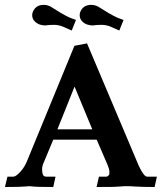

<svg xmlns="http://www.w3.org/2000/svg" viewBox="-55 -767 664 788"><path d="M239.3 -641.6 202.1 -658.2Q184.6 -665 167 -665Q143.6 -665 131.8 -662.6Q117.2 -662.6 103.5 -668Q77.1 -681.2 77.1 -705.1Q77.1 -711.4 79.6 -717.8Q91.3 -747.1 125 -747.1Q136.2 -747.1 146.5 -742.7L152.3 -740.2Q198.7 -710 226.6 -696.8Q232.9 -694.3 235.8 -692.9L256.8 -685.1ZM434.6 -641.6 397.5 -658.2Q379.9 -665 362.3 -665Q338.9 -665 326.7 -662.6Q312.5 -662.6 298.3 -668Q272 -681.2 272 -705.1Q272 -711.4 274.4 -717.8Q286.1 -747.1 319.8 -747.1Q331.5 -747.1 341.8 -742.7L347.2 -740.2Q394 -710 421.9 -696.8Q428.2 -694.3 430.7 -692.9L452.1 -685.1ZM323.7 -236.3 251 -411.6 180.7 -236.3ZM302.2 -588.9 514.2 -87.4Q535.2 -42 548.8 -42H588.9L579.6 0.5Q531.2 0.5 498 -1.5Q485.8 -2.9 464.8 -2.9Q451.2 -2.9 440.2 -1.7Q429.2 -0.5 411.4 0Q393.6 0.5 341.3 0.5L351.1 -42H380.9Q388.2 -42 393.6 -51.3Q394 -53.2 394 -60.5Q394 -71.8 387.7 -87.4L341.8 -193.8H163.6L121.1 -91.8Q117.7 -82 117.7 -71.3Q117.7 -69.3 118.4 -61.3Q119.1 -53.2 122.6 -47.6Q126 -42 135.7 -42H172.9L163.6 0.5Q89.8 0.5 76.2 -2Q69.8 -2.9 64.5 -2.9Q60.1 -2.9 55.7 -2Q30.8 0.5 -34.7 0.5L-24.4 -42H0Q10.3 -42 28.6 -62Q46.9 -82 57.6 -109.9L250.5 -579.1Z"/></svg>

Font: Quaaykop
Style: Bold
Weight: 700
Designer: Tup Wanders
Foundry: Free font, DO NOT SELL
Version: Version 1.00;July 31, 2023;FontCreator 11.5.0.2430 64-bit